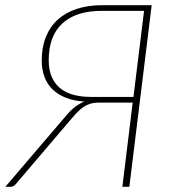

<svg xmlns="http://www.w3.org/2000/svg" viewBox="-48 -723 662 743"><path d="M468.5 -348 509.5 -681H345.5Q246 -681 193.2 -632.2Q140.5 -583.5 140.5 -489.5Q140.5 -421 181.5 -384.5Q222.5 -348 304 -348ZM452.5 0H425.5L465.5 -326H337Q323.5 -326 311.5 -324Q299.5 -322 287.2 -316Q275 -310 262.2 -299Q249.5 -288 234.5 -270.5L13 -10.5Q9.5 -6 4.2 -3Q-1 0 -7.5 0H-27.5L208 -275.5Q227 -298 244 -310.5Q261 -323 278.5 -330Q237.5 -332.5 206.8 -344.8Q176 -357 155.2 -377.2Q134.5 -397.5 124 -425.8Q113.5 -454 113.5 -488.5Q113.5 -539.5 129.2 -579.2Q145 -619 175 -646.5Q205 -674 248.8 -688.5Q292.5 -703 348.5 -703H539Z"/></svg>

Font: Lato ExtraLight
Style: Italic
Weight: 275
Italic angle: -7°
Designer: Lukasz Dziedzic with Adam Twardoch and Botio Nikoltchev
Foundry: tyPoland Lukasz Dziedzic
Version: Version 2.015; 2015-08-06; http://www.latofonts.com/